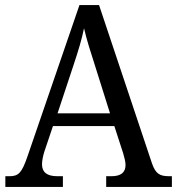

<svg xmlns="http://www.w3.org/2000/svg" viewBox="-20 -734 695 754"><path d="M1 0H227V-42H205C164 -42 145 -58 145 -89C145 -103 149 -122 154 -138L188 -239H429L464 -131C469 -114 473 -98 473 -86C473 -57 455 -42 418 -42H397V0H655V-42H644C607 -42 591 -52 577 -92L369 -714H292L88 -120C66 -56 53 -42 18 -42H1ZM206 -289 269 -479C288 -536 301 -579 310 -623C320 -579 336 -529 355 -470L412 -289Z"/></svg>

Font: Noto Serif Ethiopic SmCn
Style: Regular
Weight: 400
Width: 4
Designer: Monotype Design Team
Foundry: Monotype Imaging Inc.
Version: Version 2.102